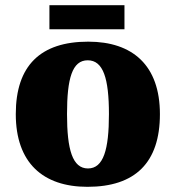

<svg xmlns="http://www.w3.org/2000/svg" viewBox="-20 -712 680 742"><path d="M171 -599H461V-692H171ZM318 10C502 10 598 -83 598 -271C598 -459 493 -551 321 -551C137 -551 41 -459 41 -271C41 -83 146 10 318 10ZM320 -61C260 -61 239 -134 239 -271C239 -409 259 -479 319 -479C379 -479 401 -409 401 -271C401 -134 380 -61 320 -61Z"/></svg>

Font: Noto Serif Georgian Black
Style: Regular
Weight: 900
Designer: Monotype Design Team, Akaki Razmadze
Foundry: Google LLC
Version: Version 2.003